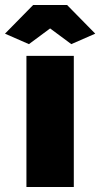

<svg xmlns="http://www.w3.org/2000/svg" viewBox="-58 -750 402 770"><path d="M48 0V-526H238V0ZM-38 -615 75 -730H211L324 -615L228 -573L143 -636L58 -573Z"/></svg>

Font: Raleway Thin Black
Style: Regular
Weight: 900
Version: Version 4.026